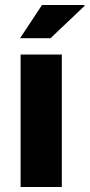

<svg xmlns="http://www.w3.org/2000/svg" viewBox="-20 -744 357 764"><path d="M62 0V-527H226V0ZM60 -592 147 -724H315L317 -721L181 -592Z"/></svg>

Font: Archivo SemiBold ExtraBold
Style: Regular
Weight: 800
Version: Version 2.001